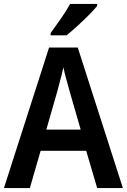

<svg xmlns="http://www.w3.org/2000/svg" viewBox="-20 -958 647 978"><path d="M475 0 419 -190H187L132 0H0L230 -716H376L606 0ZM335 -492Q328 -518 318 -553.5Q308 -589 303 -615Q299 -596 293 -572.5Q287 -549 281 -527.5Q275 -506 272 -493L216 -298H391ZM475 -928Q460 -909 432 -881Q404 -853 373.5 -825Q343 -797 319 -778H238V-790Q262 -823 290.5 -863.5Q319 -904 337 -938H475Z"/></svg>

Font: Noto Sans Gujarati SemiCondensed SemiBold
Style: Regular
Weight: 600
Width: 4
Designer: Jelle Bosma - Monotype Design Team, Universal Thirst
Foundry: Monotype Imaging Inc.
Version: Version 2.106; ttfautohint (v1.8.4.7-5d5b)